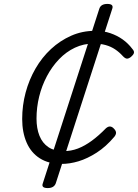

<svg xmlns="http://www.w3.org/2000/svg" viewBox="-20 -816 703 978"><path d="M293 19Q228 19 183 -9.5Q138 -38 115.5 -90Q93 -142 93 -210Q93 -279 110.5 -344.5Q128 -410 161 -467Q194 -524 240 -566.5Q286 -609 342.5 -634Q399 -659 464 -659Q507 -659 542 -647Q577 -635 605 -615Q633 -595 654 -567Q665 -555 662 -545.5Q659 -536 647 -526Q634 -516 625 -517.5Q616 -519 605 -531Q588 -550 566.5 -564.5Q545 -579 518 -586.5Q491 -594 457 -594Q406 -594 361.5 -573Q317 -552 281 -514.5Q245 -477 219 -428Q193 -379 179.5 -324Q166 -269 166 -212Q166 -162 181 -124.5Q196 -87 226.5 -66.5Q257 -46 302 -46Q342 -46 377 -59.5Q412 -73 447.5 -99Q483 -125 520 -163Q532 -173 542 -171.5Q552 -170 560 -161Q570 -151 571 -141.5Q572 -132 563 -120Q520 -69 472.5 -38.5Q425 -8 380 5.5Q335 19 293 19ZM223 142Q189 142 198 118L486 -772Q494 -796 527 -796Q560 -796 552 -772L264 118Q255 142 223 142Z"/></svg>

Font: Playwrite CU Light
Style: Regular
Weight: 300
Designer: Veronika Burian, José Scaglione
Foundry: TypeTogether
Version: Version 1.002